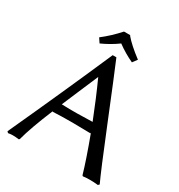

<svg xmlns="http://www.w3.org/2000/svg" viewBox="-191 -942 1010 1081"><g transform="rotate(30 314.5 -401.0)"><path d="M301.8 -280.8Q324.2 -280.8 400.9 -283.2Q352.5 -406.7 301.8 -518.1Q281.7 -471.2 243.9 -382.6Q206.1 -293.9 201.2 -282.2Q208.5 -282.2 225.8 -281.5Q243.2 -280.8 252 -280.8ZM611.8 2 604 9.8Q578.1 6.8 550.8 6.8Q522.9 6.8 506.8 9.8L502 5.9Q477.1 -80.6 422.9 -226.1V-221.2Q346.7 -223.1 305.2 -223.1Q233.9 -223.1 176.8 -220.2V-224.1Q116.2 -78.1 94.2 5.9L88.9 9.8Q70.3 6.8 48.8 6.8Q37.1 6.8 20 9.8L12.2 2Q179.2 -361.8 311 -665H335Q372.6 -576.7 477.8 -317.4Q583 -58.1 611.8 2ZM340.8 -812V-809.1Q376 -767.1 446.8 -713.9L424.8 -684.1Q369.6 -709.5 319.8 -746.1Q271.5 -710.9 213.9 -685.1L194.8 -713.9Q250 -756.3 299.8 -812Z"/></g></svg>

Font: Linear Smooth Low Contrast
Style: Regular
Weight: 500
Designer: Philipp H. Poll, Flanker
Foundry: Philipp H. Poll, reworked by Flanker
Version: Version 1.010 | FøM Fix